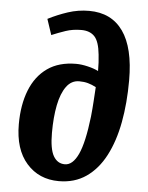

<svg xmlns="http://www.w3.org/2000/svg" viewBox="-55 -817 675 876"><g transform="rotate(5 282.5 -379.0)"><path d="M131 -719Q174 -741 221 -756.5Q268 -772 318 -772Q420 -772 473.5 -696.5Q527 -621 527 -472Q527 -368 510.5 -279.5Q494 -191 459.5 -125Q425 -59 372 -22.5Q319 14 247 14Q156 14 99.5 -50Q43 -114 43 -229Q43 -318 69.5 -385Q96 -452 148.5 -489Q201 -526 280 -526Q304 -526 333.5 -519Q363 -512 382 -502Q382 -543 378 -577Q372 -637 350.5 -659.5Q329 -682 290 -682Q251 -682 218.5 -671Q186 -660 155 -647ZM268 -65Q304 -65 329 -118.5Q354 -172 368 -292Q372 -331 374 -364Q376 -397 378 -428Q359 -438 341 -443Q323 -448 301 -448Q265 -448 242 -416.5Q219 -385 208 -330Q197 -275 197 -203Q197 -129 215.5 -97Q234 -65 268 -65Z"/></g></svg>

Font: Literata 12pt
Style: Bold Italic
Weight: 700
Italic angle: -2°
Designer: Latin by Veronika Burian and Jose Scaglione. Greek by Irene Vlachou. Cyrillic by Vera Evstafieva
Foundry: TypeTogether
Version: Version 3.002